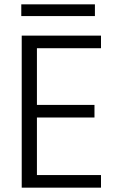

<svg xmlns="http://www.w3.org/2000/svg" viewBox="-20 -864 543 884"><path d="M150 -642V-381H415V-323H150V-58H445V0H80V-700H445V-642ZM417 -844V-790H78V-844Z"/></svg>

Font: A Bank Premium Light
Style: Regular
Weight: 300
Designer: Ninad Kale (Devanagari), Jonny Pinhorn (Latin), Htun Naung (Myanmar)
Foundry: Indian Type Foundry
Version: 4.004